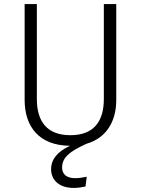

<svg xmlns="http://www.w3.org/2000/svg" viewBox="-20 -705 692 943"><path d="M490 -685V-219C490 -109 441 -41 326 -41C211 -41 161 -108 161 -219V-685H101V-214C101 -82 173 10 324 11C263 39 231 77 231 126C231 178 269 218 342 218C364 218 380 215 400 211L406 163C383 168 368 170 349 170C305 170 285 149 285 118C285 71 318 40 405 1C502 -27 551 -108 551 -214V-685Z"/></svg>

Font: FiraGO Light
Style: Regular
Weight: 300
Designer: bBox Type
Foundry: bBox Type GmbH
Version: Version 1.001;PS 001.001;hotconv 1.0.88;makeotf.lib2.5.64775